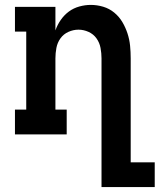

<svg xmlns="http://www.w3.org/2000/svg" viewBox="-20 -548 651 783"><path d="M394 215V-310Q394 -331 390 -352.5Q386 -374 373.5 -391.5Q361 -409 341 -418Q321 -427 300 -427Q279 -427 259 -418Q239 -409 226.5 -391.5Q214 -374 210 -352.5Q206 -331 206 -310V-101H252V0H41V-101H87V-419H41V-520H206V-424Q214 -447 228 -467Q242 -487 261 -501Q280 -515 303.5 -521.5Q327 -528 350 -528Q376 -528 401 -520.5Q426 -513 446 -496.5Q466 -480 479 -458Q492 -436 500 -411.5Q508 -387 510.5 -361.5Q513 -336 513 -310V114H611V215Z"/></svg>

Font: Iosevka HT Extended
Style: Bold
Weight: 700
Width: 7
Monospace: yes
Designer: Belleve Invis
Foundry: Belleve Invis
Version: Version 32.3.0; ttfautohint (v1.8.4)